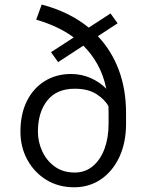

<svg xmlns="http://www.w3.org/2000/svg" viewBox="-20 -791 624 821"><path d="M134.8 -707 158.2 -771.5Q276.4 -740.7 359.4 -672.9L452.6 -733.4L482.9 -691.4L398.4 -636.2Q456.1 -575.7 487.5 -492.9Q519 -410.2 519 -307.1V-261.2Q519 -181.2 490.5 -119.9Q461.9 -58.6 411.9 -24.4Q361.8 9.8 297.4 9.8Q229.5 9.8 177.7 -22.2Q126 -54.2 96.7 -108.2Q67.4 -162.1 67.4 -228Q67.4 -303.7 95 -358.9Q122.6 -414.1 171.4 -444.3Q220.2 -474.6 283.7 -474.6Q328.6 -474.6 367.7 -457.3Q406.7 -439.9 434.6 -411.6Q422.4 -469.7 397 -515.4Q371.6 -561 336.4 -595.7L228.5 -525.4L198.2 -567.9L295.4 -630.9Q260.3 -656.7 219.5 -675.5Q178.7 -694.3 134.8 -707ZM142.1 -228Q142.1 -185.1 160.4 -144.8Q178.7 -104.5 213.9 -78.9Q249 -53.2 299.3 -53.2Q344.2 -53.2 376.7 -80.3Q409.2 -107.4 426.8 -154.5Q444.3 -201.7 444.3 -261.2V-308.1Q444.3 -322.3 443.8 -336.4Q428.7 -365.2 392.8 -388.4Q356.9 -411.6 299.8 -411.6Q222.2 -411.6 182.1 -361.1Q142.1 -310.5 142.1 -228Z"/></svg>

Font: Vazirmatn UI Light
Style: Regular
Weight: 300
Designer: Saber Rastikerdar
Foundry: Saber Rastikerdar
Version: Version 33.003